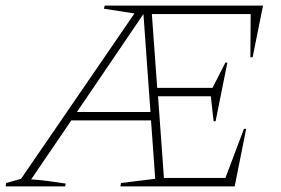

<svg xmlns="http://www.w3.org/2000/svg" viewBox="-40 -664 1002 684"><path d="M-20 0 -18 -12 35 -27 439 -616 330 -633 333 -644H897L860 -460H852L853 -614H501L520 -351H717L763 -441H770L728 -232H721L711 -321H523L544 -30H763L829 -205H837L796 0H389L391 -12L513 -27L498 -235H214L71 -25Q102 -23 132 -19Q162 -15 194 -10L192 0ZM234 -265H496L471 -614Z"/></svg>

Font: Piazzolla Thin
Style: Italic
Weight: 100
Italic angle: -11.3°
Designer: Juan Pablo del Peral
Foundry: Huerta Tipografica
Version: Version 1.330